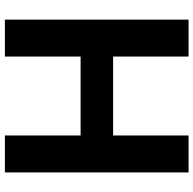

<svg xmlns="http://www.w3.org/2000/svg" viewBox="-23 -767 790 784"><g transform="rotate(90 372.0 -375.0)"><path d="M684.1 -750V0H533.2V-309.1H210.9V0H60.1V-750H210.9V-441.9H533.2V-750Z"/></g></svg>

Font: Oakes Grotesk Bold
Style: Regular
Weight: 700
Designer: Samuel Oakes
Foundry: Samuel Oakes
Version: Version 1.000;PS 001.000;hotconv 1.0.88;makeotf.lib2.5.64775